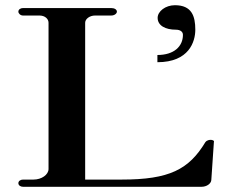

<svg xmlns="http://www.w3.org/2000/svg" viewBox="-20 -717 930 737"><path d="M68.3 0H753.5C773.3 0 790.1 -11.9 791.1 -25.7L801 -171.3C804 -178.2 793.1 -180.2 789.1 -180.2C786.1 -180.2 775.2 -180.2 768.3 -171.3C705 -66.3 629.7 -27.7 447.5 -27.7H306.9V-629.7C306.9 -644.6 324.8 -657.4 344.6 -657.4H406.9C419.8 -657.4 428.7 -665.3 428.7 -672.3C428.7 -680.2 419.8 -686.1 406.9 -686.1H68.3C58.4 -686.1 50.5 -680.2 50.5 -672.3C50.5 -665.3 58.4 -657.4 68.3 -657.4H131.7C152.5 -657.4 166.3 -644.6 166.3 -629.7V-68.3C166.3 -46.5 139.6 -27.7 108.9 -27.7H68.3C58.4 -27.7 50.5 -21.8 50.5 -13.9C50.5 -5.9 58.4 0 68.3 0ZM584.2 -478.2C705.9 -478.2 729.7 -557.4 729.7 -603C729.7 -655.4 715.8 -697 651.5 -697C614.9 -697 585.1 -673.3 585.1 -648.5C585.1 -618.8 614.9 -603 655.4 -603C669.3 -603 682.2 -597 682.2 -583.2C682.2 -538.6 647.5 -505.9 584.2 -505.9Z"/></svg>

Font: Biblismive
Style: Regular
Weight: 400
Designer: Susan Drake
Foundry: Susan Drake
Version: Version 1.0; ttfautohint (v1.8.4.7-5d5b)